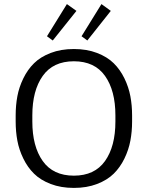

<svg xmlns="http://www.w3.org/2000/svg" viewBox="-20 -905 723 940"><path d="M210 -727.5 307.5 -885 354.2 -851.7 238.3 -706.7ZM379.2 -727.5 476.7 -885 522.5 -851.7 407.5 -706.7ZM56.7 -310V-340Q56.7 -389.2 65 -433.8Q73.3 -478.3 94.2 -521.2Q115 -564.2 146.7 -595.4Q178.3 -626.7 228.3 -645.8Q278.3 -665 341.7 -665Q405 -665 455 -645.8Q505 -626.7 536.7 -595.4Q568.3 -564.2 589.2 -521.2Q610 -478.3 618.3 -433.8Q626.7 -389.2 626.7 -340V-310Q626.7 -260.8 618.3 -216.3Q610 -171.7 589.2 -128.8Q568.3 -85.8 536.7 -54.6Q505 -23.3 455 -4.2Q405 15 341.7 15Q278.3 15 228.3 -4.2Q178.3 -23.3 146.7 -54.6Q115 -85.8 94.2 -128.8Q73.3 -171.7 65 -216.3Q56.7 -260.8 56.7 -310ZM545 -310V-340Q545 -461.7 494.2 -533.3Q443.3 -605 341.7 -605Q240 -605 189.2 -533.3Q138.3 -461.7 138.3 -340V-310Q138.3 -188.3 189.2 -116.7Q240 -45 341.7 -45Q443.3 -45 494.2 -116.7Q545 -188.3 545 -310Z"/></svg>

Font: Boon
Style: Regular
Weight: 400
Designer: Sungsit Sawaiwan
Foundry: FontUni
Version: Version 3.0